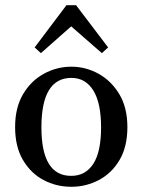

<svg xmlns="http://www.w3.org/2000/svg" viewBox="-20 -706 548 737"><path d="M254 11Q196 11 147 -15Q98 -41 68 -92Q38 -143 38 -218Q38 -293 68.5 -344.5Q99 -396 148.5 -423Q198 -450 254 -450Q309 -450 358 -423Q407 -396 438 -344.5Q469 -293 469 -218Q469 -143 439 -92Q409 -41 359.5 -15Q310 11 254 11ZM254 -31Q308 -31 338 -77Q368 -123 368 -217Q368 -311 338 -359Q308 -407 254 -407Q139 -407 139 -217Q139 -30 254 -31ZM371 -502 213 -640H293L137 -502L113 -524L235 -686H272L395 -524Z"/></svg>

Font: Lisu Bosa Medium
Style: Regular
Weight: 500
Designer: David Morse, Annie Olsen, Victor Gaultney, Frank Grießhammer (Latin)
Foundry: SIL International
Version: Version 2.000